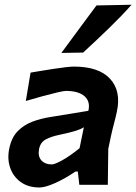

<svg xmlns="http://www.w3.org/2000/svg" viewBox="-20 -798 588 829"><path d="M150.5 11.5Q102 11.5 69.2 -12.2Q36.5 -36 23.5 -74.8Q10.5 -113.5 20.5 -159Q30.5 -205.5 57 -232.2Q83.5 -259 120.2 -272.8Q157 -286.5 199 -293L361.5 -319.5Q371 -359.5 345 -382.5Q319 -405.5 264 -405.5Q255.5 -405.5 227.8 -399Q200 -392.5 163.2 -382.5Q126.5 -372.5 91.5 -362L112 -484.5Q130.5 -487.5 157.2 -492Q184 -496.5 212.2 -500.8Q240.5 -505 263.8 -507.8Q287 -510.5 299 -510.5Q407 -510.5 455.5 -457.5Q504 -404.5 484.5 -315.5Q479.5 -291.5 472.5 -265.5Q465.5 -239.5 459 -210L447.5 -155Q447 -118.5 446.5 -80.8Q446 -43 445.5 0H322.5L316 -57.5H306Q260.5 -26.5 217.8 -7.5Q175 11.5 150.5 11.5ZM204 -88Q215.5 -88 247.8 -105.5Q280 -123 323.5 -158L342 -248.5Q330.5 -241 309.5 -234Q288.5 -227 235 -215.5Q200.5 -208.5 177.2 -195.8Q154 -183 148.5 -153.5Q143 -122.5 159 -105.2Q175 -88 204 -88ZM245 -569.5Q283.5 -621.5 321.2 -672.8Q359 -724 396.5 -774.5L548 -777.5Q508 -732 450.8 -676.5Q393.5 -621 339 -571Z"/></svg>

Font: Commissioner Loud SemiBold
Style: Italic
Weight: 600
Italic angle: -12°
Designer: Kostas Bartsokas
Foundry: Kostas Bartsokas
Version: Version 1.000; ttfautohint (v1.8.3)